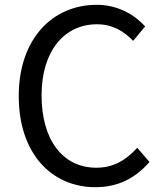

<svg xmlns="http://www.w3.org/2000/svg" viewBox="-20 -766 678 799"><path d="M377 13C472 13 544 -25 602 -92L551 -151C504 -99 451 -68 381 -68C241 -68 153 -184 153 -369C153 -552 246 -665 384 -665C447 -665 495 -637 534 -596L584 -656C542 -703 472 -746 383 -746C197 -746 58 -603 58 -366C58 -128 194 13 377 13Z"/></svg>

Font: Noto Sans HK
Style: Regular
Weight: 400
Designer: Ryoko NISHIZUKA 西塚涼子 (kana, bopomofo & ideographs); Paul D. Hunt (Latin, Greek & Cyrillic); Sandoll Communications 산돌커뮤니
Foundry: Adobe
Version: Version 2.004;hotconv 1.0.118;makeotfexe 2.5.65603